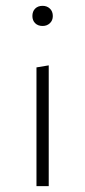

<svg xmlns="http://www.w3.org/2000/svg" viewBox="-20 -638 292 658"><path d="M105 -407 147 -414V0H105ZM91 -583Q91 -599 100.5 -608.5Q110 -618 126 -618Q141 -618 151 -608.5Q161 -599 161 -583Q161 -568 151 -558.5Q141 -549 126 -549Q110 -549 100.5 -558.5Q91 -568 91 -583Z"/></svg>

Font: Ysabeau Light
Style: Regular
Weight: 300
Designer: Christian Thalmann (Catharsis Fonts)
Version: Version 0.003